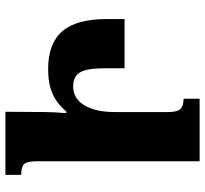

<svg xmlns="http://www.w3.org/2000/svg" viewBox="-44 -710 754 706"><g transform="rotate(-90 333.0 -357.0)"><path d="M274 -116Q274 -82 285.5 -70.5Q297 -59 323 -59V0H93V-598Q93 -634 83 -645Q73 -656 43 -656V-714H275L274 -568Q274 -540 270 -490H276Q304 -524 340.5 -540.5Q377 -557 432 -557Q526 -557 571 -505Q616 -453 616 -341V-276H435V-349Q435 -414 420 -439.5Q405 -465 368 -465Q324 -465 299 -424Q274 -383 274 -312Z"/></g></svg>

Font: Noto Serif Armenian Black Narrow
Style: Regular
Weight: 900
Width: 4
Designer: Monotype Design team
Foundry: Monotype Imaging Inc.
Version: Version 1.000